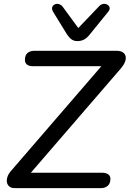

<svg xmlns="http://www.w3.org/2000/svg" viewBox="-20 -966 666 986"><path d="M55 0Q39 0 29 -7.5Q19 -15 16 -28Q13 -41 18 -57Q23 -73 38 -90L529 -659L530 -626H149Q129 -626 118.5 -634.5Q108 -643 108 -658Q108 -682 121 -693.5Q134 -705 155 -705H581Q599 -705 610.5 -697.5Q622 -690 625 -677Q628 -664 622 -648.5Q616 -633 602 -616L110 -46L108 -79H504Q524 -79 535.5 -71Q547 -63 547 -48Q547 -24 533.5 -12Q520 0 499 0ZM377 -755Q359 -755 346.5 -764.5Q334 -774 323 -791L253 -905Q245 -919 248 -928.5Q251 -938 260.5 -943Q270 -948 282 -945Q294 -942 303 -930L382 -822L490 -935Q500 -945 511.5 -946Q523 -947 532 -941.5Q541 -936 543 -926.5Q545 -917 536 -906L441 -789Q427 -771 412 -763Q397 -755 377 -755Z"/></svg>

Font: Nunito ExtraLight Medium
Style: Italic
Weight: 500
Italic angle: -9°
Version: Version 3.602